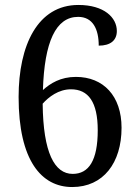

<svg xmlns="http://www.w3.org/2000/svg" viewBox="-20 -744 556 774"><path d="M271 10C397 10 470 -88 470 -229C470 -357 397 -434 286 -434C224 -434 183 -408 153 -381C159 -575 205 -676 295 -676C354 -676 378 -627 378 -560C425 -560 451 -581 451 -619C451 -673 400 -724 296 -724C132 -724 55 -562 55 -353C55 -97 147 10 271 10ZM273 -43C200 -43 154 -128 152 -326C176 -353 216 -384 266 -384C336 -384 374 -333 374 -219C374 -97 338 -43 273 -43Z"/></svg>

Font: Noto Serif Bengali SemiCondensed
Style: Regular
Weight: 400
Width: 4
Designer: Juan Bruce, Universal Thirst, Indian Type Foundry and the Monotype Design Team.
Foundry: Monotype Imaging Inc.
Version: Version 2.003